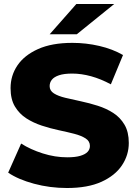

<svg xmlns="http://www.w3.org/2000/svg" viewBox="-20 -929 687 963"><path d="M316 14Q230 14 150.5 -7.5Q71 -29 21 -63L86 -209Q133 -179 194.5 -159.5Q256 -140 317 -140Q358 -140 383 -147.5Q408 -155 419.5 -167.5Q431 -180 431 -197Q431 -221 409 -235Q387 -249 352 -258Q317 -267 274.5 -276Q232 -285 189.5 -299Q147 -313 112 -335.5Q77 -358 55 -394.5Q33 -431 33 -487Q33 -550 67.5 -601Q102 -652 171 -683Q240 -714 343 -714Q412 -714 478.5 -698.5Q545 -683 597 -653L536 -506Q486 -533 437 -546.5Q388 -560 342 -560Q301 -560 276 -551.5Q251 -543 240 -529Q229 -515 229 -497Q229 -474 250.5 -460.5Q272 -447 307.5 -438.5Q343 -430 385.5 -421Q428 -412 470.5 -398.5Q513 -385 548 -362.5Q583 -340 604.5 -303.5Q626 -267 626 -212Q626 -151 591.5 -99.5Q557 -48 488.5 -17Q420 14 316 14ZM229 -757 363 -909H553L365 -757Z"/></svg>

Font: MOST Montserrat ExtraBold
Style: Regular
Weight: 800
Designer: Julieta Ulanovsky
Foundry: Julieta Ulanovsky
Version: Version 8.000;March 11, 2024;FontCreator 15.0.0.2926 64-bit